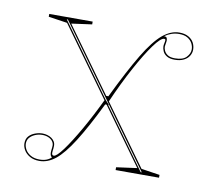

<svg xmlns="http://www.w3.org/2000/svg" viewBox="-64 -588 746 675"><g transform="rotate(10 308.5 -250.0)"><path d="M387 0V-10L461 -20L129 -480L62 -490V-500H217V-490L144 -480L476 -20L542 -10V0ZM117 15Q97 15 83 7Q69 -1 62 -13Q55 -25 55 -37Q55 -53 63.5 -62.5Q72 -72 85.5 -77Q99 -82 112 -82Q121 -82 129.5 -79.5Q138 -77 144.5 -72.5Q151 -68 155 -61.5Q159 -55 159 -46Q159 -41 158.5 -36.5Q158 -32 157.5 -28.5Q157 -25 157 -21Q157 -12 164 -12Q174 -12 196.5 -42.5Q219 -73 248.5 -124.5Q278 -176 308 -239L324 -221H311Q268 -133 235 -81Q202 -29 174.5 -7Q147 15 117 15ZM524 -418Q506 -418 495.5 -424.5Q485 -431 481 -440.5Q477 -450 477 -457Q477 -463 478 -467Q479 -471 479.5 -474.5Q480 -478 480 -480Q480 -484 475 -484Q463 -484 438.5 -450.5Q414 -417 383 -360Q352 -303 321 -232L308 -251H317Q365 -350 400 -408Q435 -466 464.5 -490.5Q494 -515 524 -515Q544 -515 557 -507.5Q570 -500 576 -488.5Q582 -477 582 -464Q582 -452 575.5 -441.5Q569 -431 556 -424.5Q543 -418 524 -418ZM475 -8H479L130 -492H126ZM117 10Q131 10 141.5 6Q152 2 159 -5Q152 -9 152 -21Q152 -25 152.5 -29.5Q153 -34 153.5 -38Q154 -42 154 -46Q154 -55 148.5 -62Q143 -69 133.5 -73Q124 -77 112 -77Q99 -77 87 -72Q75 -67 67.5 -58.5Q60 -50 60 -37Q60 -27 66 -16Q72 -5 85 2.5Q98 10 117 10ZM524 -423Q552 -423 564.5 -436Q577 -449 577 -464Q577 -475 571.5 -485.5Q566 -496 554.5 -503Q543 -510 524 -510Q510 -510 497 -505.5Q484 -501 473 -493Q481 -493 483 -489Q485 -485 485 -480Q485 -479 484.5 -474.5Q484 -470 483 -465Q482 -460 482 -457Q482 -451 485.5 -443Q489 -435 498 -429Q507 -423 524 -423Z"/></g></svg>

Font: Kalnia Glaze Thin
Style: Regular
Weight: 100
Version: Version 1.110